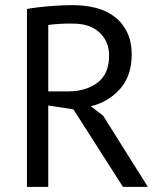

<svg xmlns="http://www.w3.org/2000/svg" viewBox="-20 -728 635 748"><path d="M85 -693Q123 -700 172.5 -704Q222 -708 263 -708Q309 -708 350.5 -698Q392 -688 423.5 -665Q455 -642 474 -605Q493 -568 493 -515Q493 -433 448 -382Q403 -331 334 -314L382 -277L556 0H459L266 -302L168 -317V0H85ZM265 -636Q252 -636 238 -636Q224 -636 211 -635Q198 -634 186.5 -633Q175 -632 168 -630V-372H246Q315 -372 360 -406Q405 -440 405 -512Q405 -566 368 -601Q331 -636 265 -636Z"/></svg>

Font: PTSans
Style: Regular
Weight: 400
Designer: A.Korolkova, O.Umpeleva, V.Yefimov
Foundry: ParaType Ltd
Version: Version 2.003W OFL